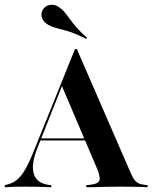

<svg xmlns="http://www.w3.org/2000/svg" viewBox="-30 -788 643 808"><path d="M126.6 -162.9Q100 -95.2 112.5 -55.6Q125 -16.1 176.6 -9.7L185.5 -8.9V0Q153.2 -1.6 125.4 -2Q97.6 -2.4 72.6 -2.4Q47.6 -2.4 28.2 -2Q8.9 -1.6 -9.7 0V-8.9L0 -11.3Q23.4 -16.9 41.1 -31Q58.9 -45.2 76.2 -75Q93.5 -104.8 114.5 -158.1L285.5 -581.5H293.5L518.5 -63.7Q526.6 -44.4 534.3 -33.5Q541.9 -22.6 552 -17.3Q562.1 -12.1 577.4 -10.5L591.1 -8.9V0Q579.8 -0.8 564.1 -1.2Q548.4 -1.6 529 -2Q509.7 -2.4 487.9 -2.4H477.4H473.4Q450.8 -2.4 429.8 -2Q408.9 -1.6 391.1 -1.2Q373.4 -0.8 358.9 -0.4Q344.4 0 333.1 0V-8.9L350 -10.5Q380.6 -13.7 387.5 -27Q394.4 -40.3 378.2 -79L228.2 -431.5L239.5 -447.6ZM133.9 -196.8 137.1 -205.6H375L379 -196.8ZM333.1 -624.2Q286.3 -647.6 256.5 -656.5Q226.6 -665.3 206.5 -670.2Q186.3 -675 168.5 -686.3Q150.8 -697.6 146 -715.3Q141.1 -733.1 150.8 -748.4Q161.3 -764.5 180.6 -767.3Q200 -770.2 216.9 -758.9Q232.3 -748.4 241.9 -736.7Q251.6 -725 262.5 -709.7Q273.4 -694.4 290.3 -674.6Q307.3 -654.8 336.3 -629Z"/></svg>

Font: Playfair 144pt SemiCondensed
Style: Bold
Weight: 700
Width: 4
Designer: Claus Eggers Sørensen
Foundry: Claus Eggers Sørensen
Version: Version 2.203